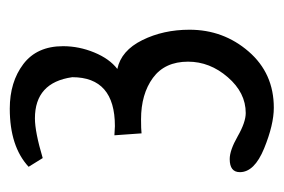

<svg xmlns="http://www.w3.org/2000/svg" viewBox="-112 -434 572 387"><g transform="rotate(-90 173.5 -241.0)"><path d="M97.7 -241.2 93.8 -295.9Q96.7 -295.9 103 -295.4Q109.4 -294.9 112.3 -294.9Q210.9 -294.9 210.9 -380.9Q200.2 -456.1 127.9 -456.1Q100.6 -456.1 47.9 -440.4L30.3 -468.8Q71.3 -506.8 147.5 -506.8Q201.2 -506.8 237.3 -479.5Q273.4 -452.1 273.4 -399.4Q273.4 -367.2 260.7 -336.4Q248 -305.7 227.5 -290Q264.6 -282.2 285.6 -239.7Q306.6 -197.3 306.6 -144.5Q306.6 -76.2 262.7 -25.4Q218.8 25.4 149.4 25.4Q115.2 25.4 67.4 5.9Q19.5 -13.7 19.5 -43Q19.5 -63.5 45.9 -63.5Q63.5 -63.5 91.8 -47.4Q120.1 -31.2 138.7 -31.2Q179.7 -31.2 210.9 -67.4Q242.2 -103.5 242.2 -147.5Q242.2 -194.3 209.5 -218.3Q176.8 -242.2 126 -242.2Q106.4 -242.2 97.7 -241.2Z"/></g></svg>

Font: Neucha
Style: Regular
Weight: 400
Designer: Jovanny Lemonad
Foundry: Jovanny Lemonad
Version: Version 001.001